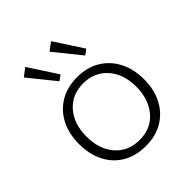

<svg xmlns="http://www.w3.org/2000/svg" viewBox="-189 -798 928 928"><g transform="rotate(-45 275.0 -333.5)"><path d="M275 8Q207 8 157 -21.5Q107 -51 80 -104Q53 -157 53 -227Q53 -297 80 -350Q107 -403 157 -433Q207 -463 275 -463Q343 -463 392.5 -433Q442 -403 469.5 -350Q497 -297 497 -227Q497 -157 469.5 -104Q442 -51 392.5 -21.5Q343 8 275 8ZM275 -34Q353 -34 399 -88.5Q445 -143 445 -228Q445 -316 397.5 -368.5Q350 -421 275 -421Q197 -421 150.5 -367.5Q104 -314 104 -228Q104 -141 150.5 -87.5Q197 -34 275 -34ZM201 -509 92 -644 133 -675 228 -529ZM377 -509 268 -644 309 -675 404 -529Z"/></g></svg>

Font: Inconsolata SemiExpanded Light
Style: Regular
Weight: 300
Width: 6
Monospace: yes
Designer: Raph Levien, Cyreal, Brenton Simpson
Foundry: Raph Levien, Cyreal, Google
Version: Version 3.001; ttfautohint (v1.8.2.53-6de2)